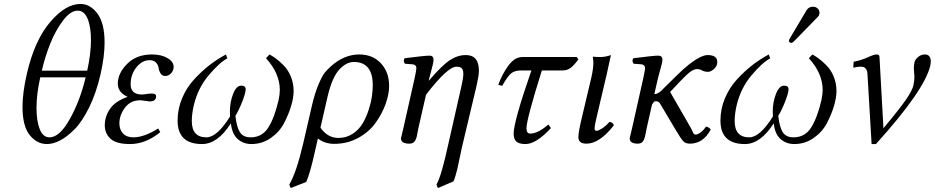

<svg xmlns="http://www.w3.org/2000/svg" viewBox="-20 -718 4737 973"><path d="M422 -360Q441 -447 441 -515Q441 -582 424 -623Q407 -664 374 -664Q337 -664 299 -613.5Q261 -563 234.5 -496.5Q208 -430 192 -360ZM414 -326H184Q165 -242 165 -171Q165 -104 181.5 -63Q198 -22 231 -22Q282 -22 334 -115Q386 -208 414 -326ZM116 -344Q155 -513 233.5 -605.5Q312 -698 388 -698Q437 -698 473.5 -649.5Q510 -601 510 -502Q510 -433 490 -344Q468 -247 432 -174Q396 -101 357.5 -62.5Q319 -24 284 -6Q249 12 218 12Q167 12 130.5 -33.5Q94 -79 94 -177Q94 -247 116 -344Z M692 -210Q641 -210 613 -172Q585 -134 585 -93Q585 -61 603.5 -41.5Q622 -22 656 -22Q710 -22 782 -67L792 -48Q718 12 639 12Q569 12 540 -15Q511 -42 511 -83Q511 -128 538 -167Q565 -206 627 -227Q577 -250 577 -294Q577 -347 624.5 -394.5Q672 -442 750 -442Q798 -442 829 -423.5Q860 -405 860 -379Q860 -361 847.5 -347Q835 -333 817 -333Q802 -333 794 -345.5Q786 -358 784 -373Q782 -388 771 -400.5Q760 -413 738 -413Q700 -413 671 -376.5Q642 -340 642 -291Q642 -239 700 -239L711 -240Q722 -242 734 -243Q746 -244 749 -244Q771 -244 771 -230Q771 -204 739 -204Q735 -204 715.5 -207Q696 -210 692 -210Z M1468 -256Q1468 -224 1455.5 -181.5Q1443 -139 1419.5 -94Q1396 -49 1352 -18.5Q1308 12 1254 12Q1214 12 1185 -13Q1156 -38 1150 -93Q1083 12 1004 12Q880 12 880 -107Q880 -166 903 -220.5Q926 -275 965 -317Q1004 -359 1043 -389Q1082 -419 1125 -442L1132 -422Q1093 -402 1038 -337Q983 -272 962 -184Q952 -140 952 -105Q952 -22 1026 -22Q1080 -22 1146 -128Q1145 -136 1145 -151Q1145 -201 1161.5 -242.5Q1178 -284 1202 -284Q1225 -284 1225 -266Q1225 -247 1207.5 -202.5Q1190 -158 1173 -131Q1179 -75 1195.5 -48.5Q1212 -22 1250 -22Q1309 -22 1340.5 -73Q1372 -124 1392 -212Q1398 -240 1398 -262Q1398 -346 1328 -423L1346 -442Q1362 -433 1378 -421.5Q1394 -410 1417 -387Q1440 -364 1454 -330Q1468 -296 1468 -256Z M1952 -283Q1952 -240 1934 -190.5Q1916 -141 1883 -95Q1850 -49 1795 -19Q1740 11 1674 11Q1626 11 1591 -16L1574 58Q1552 158 1532 204L1453 235L1446 217Q1481 160 1517 7L1561 -184Q1576 -248 1594.5 -291Q1613 -334 1625.5 -349.5Q1638 -365 1658 -383Q1725 -442 1800 -442Q1869 -442 1910.5 -397Q1952 -352 1952 -283ZM1695 -19Q1735 -19 1766.5 -39.5Q1798 -60 1816.5 -90.5Q1835 -121 1847.5 -159Q1860 -197 1864.5 -228.5Q1869 -260 1869 -286Q1869 -404 1773 -404Q1735 -404 1699 -365Q1663 -326 1640 -228L1604 -71Q1640 -19 1695 -19Z M2395 -283 2327 3Q2320 31 2310.5 77.5Q2301 124 2297 141Q2286 185 2278 201L2199 235L2192 217Q2217 175 2254 3L2317 -275Q2328 -322 2328 -343Q2328 -365 2319.5 -372.5Q2311 -380 2293 -380Q2248 -380 2139 -238L2101 -72Q2099 -65 2096.5 -49.5Q2094 -34 2092 -26Q2090 -18 2085.5 -8.5Q2081 1 2073.5 5.5Q2066 10 2055 10Q2012 10 2012 -17Q2012 -19 2025 -72L2081 -321Q2090 -363 2090 -372Q2090 -390 2072 -392L2032 -395Q2021 -411 2031 -423Q2133 -436 2157 -436Q2177 -436 2177 -415Q2177 -407 2174 -393.5Q2171 -380 2164.5 -355.5Q2158 -331 2155 -320L2153 -311L2154 -310Q2220 -387 2259.5 -413Q2299 -439 2341 -439Q2407 -439 2407 -359Q2407 -336 2395 -283Z M2583 -41Q2583 -101 2673 -361H2621Q2588 -361 2570 -346Q2552 -331 2525 -283L2505 -288Q2524 -341 2556 -385Q2588 -429 2627 -429H2903L2911 -417Q2890 -388 2872.5 -374.5Q2855 -361 2831 -361H2726Q2648 -113 2648 -68Q2648 -41 2667 -41Q2706 -41 2759 -87L2772 -69Q2697 12 2643 12Q2612 12 2597.5 0Q2583 -12 2583 -41Z M3003 -55Q3012 -55 3031 -67Q3050 -79 3068 -100Q3085 -100 3091 -83Q3018 10 2952 10Q2911 10 2911 -23Q2911 -47 2927 -115L2976 -322Q2987 -369 2987 -399Q2987 -414 2984 -429L2987 -431Q2995 -429 3022 -429Q3049 -429 3076 -439L3055 -343L3003 -122Q2993 -79 2993 -68Q2993 -55 3003 -55Z M3240 -322Q3249 -364 3249 -372Q3249 -390 3231 -392L3191 -395Q3180 -411 3190 -423Q3292 -436 3316 -436Q3337 -436 3337 -415Q3337 -409 3334.5 -398Q3332 -387 3329 -376Q3326 -365 3321.5 -348.5Q3317 -332 3314 -320L3296 -241Q3318 -241 3345 -272L3411 -337Q3443 -369 3472.5 -392Q3502 -415 3526 -427Q3550 -439 3566 -439Q3615 -439 3615 -404Q3615 -383 3598.5 -368.5Q3582 -354 3569 -354Q3551 -354 3538 -361Q3525 -368 3513 -368Q3498 -368 3479.5 -355Q3461 -342 3427 -306L3376 -252L3475 -80Q3479 -74 3482 -67.5Q3485 -61 3487 -57Q3489 -53 3491 -49Q3493 -45 3494 -43Q3495 -41 3497 -39Q3499 -37 3501 -36.5Q3503 -36 3506 -36Q3515 -36 3530.5 -47Q3546 -58 3557 -76Q3570 -76 3582 -62Q3544 10 3476 10Q3454 10 3442 -3Q3430 -16 3401 -65L3325 -193Q3323 -197 3317.5 -201Q3312 -205 3305 -205Q3302 -205 3299.5 -204.5Q3297 -204 3295.5 -203Q3294 -202 3292.5 -200Q3291 -198 3290 -196.5Q3289 -195 3287 -192Q3285 -189 3284 -187L3258 -72Q3256 -65 3253.5 -50Q3251 -35 3249 -27Q3247 -19 3242.5 -9Q3238 1 3230.5 5.5Q3223 10 3212 10Q3171 10 3171 -17Q3171 -19 3184 -72Z M4219 -256Q4219 -224 4206.5 -181.5Q4194 -139 4170.5 -94Q4147 -49 4103 -18.5Q4059 12 4005 12Q3965 12 3936 -13Q3907 -38 3901 -93Q3834 12 3755 12Q3631 12 3631 -107Q3631 -166 3654 -220.5Q3677 -275 3716 -317Q3755 -359 3794 -389Q3833 -419 3876 -442L3883 -422Q3844 -402 3789 -337Q3734 -272 3713 -184Q3703 -140 3703 -105Q3703 -22 3777 -22Q3831 -22 3897 -128Q3896 -136 3896 -151Q3896 -201 3912.5 -242.5Q3929 -284 3953 -284Q3976 -284 3976 -266Q3976 -247 3958.5 -202.5Q3941 -158 3924 -131Q3930 -75 3946.5 -48.5Q3963 -22 4001 -22Q4060 -22 4091.5 -73Q4123 -124 4143 -212Q4149 -240 4149 -262Q4149 -346 4079 -423L4097 -442Q4113 -433 4129 -421.5Q4145 -410 4168 -387Q4191 -364 4205 -330Q4219 -296 4219 -256ZM4100 -684Q4114 -684 4123.5 -675Q4133 -666 4133 -653Q4133 -648 4132 -646Q4130 -637 4123 -631L4004 -509Q3996 -501 3991 -501Q3978 -501 3978 -512Q3978 -514 3979 -515Q3979 -518 3983 -524L4068 -667Q4079 -684 4100 -684Z M4376 -344Q4375 -360 4368.5 -368.5Q4362 -377 4356 -378.5Q4350 -380 4340 -380Q4325 -380 4304 -375L4306 -405Q4346 -413 4377.5 -427.5Q4409 -442 4422 -442Q4437 -442 4437 -429L4457 -68Q4538 -165 4570.5 -212Q4603 -259 4609 -286Q4614 -310 4614 -329Q4614 -338 4612.5 -351Q4611 -364 4611 -372Q4611 -383 4614 -401Q4617 -416 4632.5 -429Q4648 -442 4667 -442Q4697 -442 4697 -405Q4697 -399 4695 -387Q4666 -261 4419 12H4397Z"/></svg>

Font: Linux Libertine O
Style: Italic
Weight: 400
Italic angle: -12°
Designer: Philipp H. Poll
Foundry: Philipp H. Poll
Version: Version 5.1.6